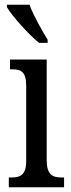

<svg xmlns="http://www.w3.org/2000/svg" viewBox="-20 -786 300 806"><path d="M144 -606H180V-619C157 -657 120 -721 104 -766H9V-756C29 -721 99 -642 144 -606ZM17 0H249V-41H239C200 -41 176 -52 176 -115V-536H22V-495H32C69 -495 90 -484 90 -425V-110C90 -51 65 -41 27 -41H17Z"/></svg>

Font: Noto Serif Armenian ExtraCondensed
Style: Regular
Weight: 400
Width: 2
Designer: Monotype Design Team
Foundry: Monotype Imaging Inc.
Version: Version 2.008